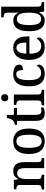

<svg xmlns="http://www.w3.org/2000/svg" viewBox="1272 -2073 811 3395"><g transform="rotate(-90 1677.5 -375.5)"><path d="M23 0V-44H30Q62 -44 83 -56.5Q104 -69 104 -116V-424Q104 -468 83.5 -480Q63 -492 33 -492H28V-536H194L206 -457H210Q236 -508 270.5 -527.5Q305 -547 354 -547Q427 -547 467.5 -500.5Q508 -454 508 -351V-116Q508 -69 526 -56.5Q544 -44 575 -44H579V0H402V-342Q402 -406 382 -442Q362 -478 312 -478Q273 -478 250.5 -455.5Q228 -433 218.5 -396.5Q209 -360 209 -318V-111Q209 -67 229 -55.5Q249 -44 280 -44H285V0Z M876 10Q772 10 712 -59Q652 -128 652 -269Q652 -410 709.5 -478.5Q767 -547 879 -547Q982 -547 1042 -478.5Q1102 -410 1102 -269Q1102 -128 1044.5 -59Q987 10 876 10ZM878 -44Q941 -44 967 -101.5Q993 -159 993 -269Q993 -380 967 -435.5Q941 -491 877 -491Q813 -491 787 -435.5Q761 -380 761 -269Q761 -159 787.5 -101.5Q814 -44 878 -44Z M1375 10Q1306 10 1272 -24.5Q1238 -59 1238 -146V-480H1168V-520Q1217 -523 1247 -556Q1262 -573 1272 -597Q1282 -621 1289 -659H1344V-536H1465V-480H1344V-147Q1344 -96 1361 -73Q1378 -50 1410 -50Q1428 -50 1443 -52Q1458 -54 1473 -58V-8Q1460 -2 1433 4Q1406 10 1375 10Z M1646 -635Q1620 -635 1602.5 -649.5Q1585 -664 1585 -698Q1585 -733 1602.5 -747Q1620 -761 1646 -761Q1672 -761 1690.5 -747Q1709 -733 1709 -698Q1709 -664 1690.5 -649.5Q1672 -635 1646 -635ZM1513 0V-44H1525Q1556 -44 1577 -56.5Q1598 -69 1598 -113V-423Q1598 -466 1577.5 -479Q1557 -492 1527 -492H1519V-536H1703V-117Q1703 -71 1724 -57.5Q1745 -44 1776 -44H1787V0Z M2067 10Q2003 10 1954 -17.5Q1905 -45 1877 -105.5Q1849 -166 1849 -265Q1849 -373 1877.5 -434Q1906 -495 1954.5 -521Q2003 -547 2063 -547Q2135 -547 2183.5 -520Q2232 -493 2232 -444Q2232 -410 2210.5 -393Q2189 -376 2136 -376Q2136 -425 2121.5 -459.5Q2107 -494 2064 -494Q2032 -494 2008 -474Q1984 -454 1971 -404.5Q1958 -355 1958 -266Q1958 -161 1988 -107.5Q2018 -54 2086 -54Q2132 -54 2165 -76Q2198 -98 2214 -131Q2232 -117 2232 -90Q2232 -67 2215 -44Q2198 -21 2161.5 -5.5Q2125 10 2067 10Z M2540 10Q2433 10 2374.5 -62Q2316 -134 2316 -264Q2316 -405 2372 -476Q2428 -547 2530 -547Q2624 -547 2677.5 -486Q2731 -425 2731 -306V-261H2425Q2426 -153 2460.5 -103Q2495 -53 2560 -53Q2608 -53 2640.5 -76Q2673 -99 2689 -130Q2698 -126 2705 -116.5Q2712 -107 2712 -93Q2712 -72 2694 -48Q2676 -24 2637.5 -7Q2599 10 2540 10ZM2622 -316Q2622 -395 2601.5 -443Q2581 -491 2531 -491Q2482 -491 2456 -446Q2430 -401 2426 -316Z M3011 10Q2920 10 2871.5 -56.5Q2823 -123 2823 -267Q2823 -412 2871.5 -479Q2920 -546 3011 -546Q3064 -546 3097 -522.5Q3130 -499 3150 -461H3155Q3153 -485 3152 -514.5Q3151 -544 3151 -570V-649Q3151 -692 3128.5 -704Q3106 -716 3076 -716H3068V-760H3257V-115Q3257 -70 3278 -57Q3299 -44 3331 -44H3339V0H3172L3158 -88H3154Q3133 -43 3099.5 -16.5Q3066 10 3011 10ZM3036 -54Q3101 -54 3126 -108.5Q3151 -163 3151 -267Q3151 -372 3126.5 -427.5Q3102 -483 3035 -483Q2979 -483 2955 -427Q2931 -371 2931 -266Q2931 -160 2955.5 -107Q2980 -54 3036 -54Z"/></g></svg>

Font: Noto Serif Georgian SemiCondensed Medium
Style: Regular
Weight: 500
Width: 4
Designer: Monotype Design Team, Akaki Razmadze
Foundry: Google LLC
Version: Version 2.003; ttfautohint (v1.8.4.7-5d5b)